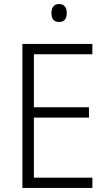

<svg xmlns="http://www.w3.org/2000/svg" viewBox="-20 -1025 534 952"><path d="M438 -93H91V-807H438V-756H148V-493H421V-442H148V-144H438ZM273 -1005Q292 -1005 301.5 -993Q311 -981 311 -961Q311 -916 273 -916Q235 -916 235 -961Q235 -981 244.5 -993Q254 -1005 273 -1005Z"/></svg>

Font: Noto Sans Telugu UI SemiCondensed Light
Style: Regular
Weight: 300
Width: 4
Designer: Jelle Bosma - Monotype Design Team
Foundry: Monotype Imaging Inc.
Version: Version 2.005; ttfautohint (v1.8.4.7-5d5b)